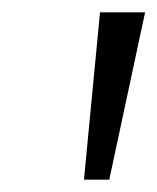

<svg xmlns="http://www.w3.org/2000/svg" viewBox="-20 -725 255 311"><path d="M116 -434 142 -705H215L157 -434Z"/></svg>

Font: Nunito Sans 12pt ExtraLight 12pt Light
Style: Italic
Weight: 300
Italic angle: -9°
Version: Version 3.101;gftools[0.9.27]